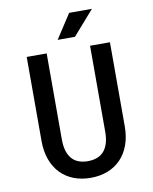

<svg xmlns="http://www.w3.org/2000/svg" viewBox="-104 -1059 915 1147"><g transform="rotate(-10 353.5 -485.5)"><path d="M100.6 -767.1H221.7V-245.6Q221.7 -205.1 230.7 -175.8Q239.7 -146.5 256.6 -127.4Q273.4 -108.4 297.9 -99.4Q322.3 -90.3 353 -90.3Q383.8 -90.3 408.2 -99.4Q432.6 -108.4 449.7 -127.4Q466.8 -146.5 475.8 -175.8Q484.9 -205.1 484.9 -245.6V-767.1H605.5V-257.8Q605.5 -193.8 587.2 -144Q568.8 -94.2 535.6 -59.8Q502.4 -25.4 455.8 -7.3Q409.2 10.7 353 10.7Q296.4 10.7 250 -7.3Q203.6 -25.4 170.4 -59.8Q137.2 -94.2 118.9 -144Q100.6 -193.8 100.6 -257.8ZM396 -982.4H534.2L405.3 -835.4H300.3Z"/></g></svg>

Font: Tauri
Style: Regular
Weight: 400
Designer: Yvonne Schüttler
Foundry: Yvonne Schüttler
Version: Version 1.003; ttfautohint (v0.93.8-669f) -l 13 -r 13 -G 200